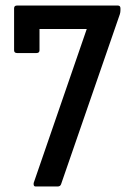

<svg xmlns="http://www.w3.org/2000/svg" viewBox="-20 -675 461 695"><path d="M109 0Q104 0 102.5 -4Q101 -8 102 -13L294 -570H123V-493Q123 -483 112 -483H42Q31 -483 31 -493V-645Q31 -655 42 -655H406Q416 -655 416 -645V-638Q416 -634 415.5 -631Q415 -628 414 -624L201 -8Q198 0 189 0Z"/></svg>

Font: Sofia Sans Condensed SemiBold
Style: Regular
Weight: 600
Designer: Botio Nikoltchev, Ani Petrova
Foundry: lettersoup
Version: Version 4.101